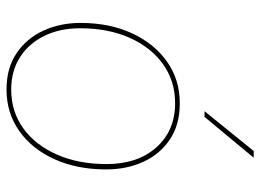

<svg xmlns="http://www.w3.org/2000/svg" viewBox="-122 -648 779 574"><g transform="rotate(90 267.0 -360.5)"><path d="M247 9Q183 9 138.5 -21Q94 -51 71 -101.5Q48 -152 48 -212Q48 -299 79 -366Q110 -433 164 -471Q218 -509 288 -509Q353 -509 397 -479Q441 -449 463.5 -399.5Q486 -350 486 -289Q486 -202 455.5 -134.5Q425 -67 371 -29Q317 9 247 9ZM247 -5Q313 -5 363 -41Q413 -77 441.5 -141.5Q470 -206 470 -290Q470 -383 420 -439Q370 -495 288 -495Q222 -495 171.5 -459Q121 -423 92.5 -359Q64 -295 64 -211Q64 -150 87 -103.5Q110 -57 151 -31Q192 -5 247 -5ZM431 -730H451L329 -583H312Z"/></g></svg>

Font: Kantumruy Pro Thin
Style: Italic
Weight: 250
Italic angle: -13°
Version: Version 1.002